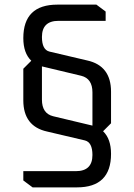

<svg xmlns="http://www.w3.org/2000/svg" viewBox="-20 -710 580 830"><path d="M80.8 29.9H308Q379.6 29.9 379.6 -39.9Q379.6 -95 346.8 -103L183.5 -141.4Q80.8 -164.1 80.8 -276.5V-412.9L115.3 -447.4Q80.8 -480.4 80.8 -545.2Q80.8 -690 228.2 -690H396.7L436.7 -660.1V-619.9H232.9Q161.3 -619.9 161.3 -550.1Q161.3 -495 193.8 -487L357.1 -448.6Q460 -425.9 460 -313.5V-177.1L425.6 -142.6Q460 -109.6 460 -44.8Q460 100 312.7 100H120.9L80.8 70.1ZM161.3 -279.3Q161.3 -219.6 209.5 -207.6L379.6 -167V-310.7Q379.6 -370.4 331.1 -382.4L161.3 -423Z"/></svg>

Font: Oxanium ExtraLight
Style: Regular
Weight: 200
Designer: Severin Meyer
Version: Version 2.000